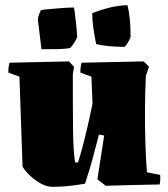

<svg xmlns="http://www.w3.org/2000/svg" viewBox="-20 -712 648 741"><path d="M182 9Q161 9 138 -3.5Q115 -16 96 -34Q77 -52 67 -69Q64 -156 61 -242.5Q58 -329 55 -416L12 -432Q12 -442 13 -451Q14 -460 17 -470L246 -475L266 -454L261 -426Q261 -290 262 -207Q263 -124 270 -85H281Q289 -109 299 -147Q309 -185 319 -228.5Q329 -272 337 -312Q336 -338 335 -364Q334 -390 333 -416L290 -432Q290 -442 291 -451Q292 -460 295 -470L534 -475L555 -455L543 -419Q540 -360 539.5 -293.5Q539 -227 541 -163Q543 -99 547 -47L598 -37Q599 -28 598.5 -18.5Q598 -9 596 0Q544 1 492 2Q440 3 388 5L356 -20L382 -189L362 -193Q348 -138 336 -94.5Q324 -51 308 -3Q271 3 243.5 6Q216 9 182 9ZM351 -542Q345 -572 340.5 -602Q336 -632 336 -661Q371 -675 404.5 -683Q438 -691 472 -692Q478 -668 480.5 -642Q483 -616 483.5 -596Q484 -576 484 -570Q484 -567 479 -557.5Q474 -548 468 -539.5Q462 -531 459 -531Q449 -531 428.5 -532Q408 -533 386.5 -535.5Q365 -538 351 -542ZM140 -522 126 -638Q129 -655 138 -673Q148 -675 171 -677Q194 -679 220 -681Q246 -683 265 -683Q266 -683 268 -667.5Q270 -652 272.5 -631Q275 -610 276.5 -592Q278 -574 278 -569Q275 -561 267 -548Q259 -535 251 -527Q233 -523 205.5 -522.5Q178 -522 140 -522Z"/></svg>

Font: Labrada Black
Style: Regular
Weight: 900
Designer: Mercedes Jáuregui
Foundry: Omnibus-Type Team
Version: Version 1.000; ttfautohint (v1.8.4.7-5d5b)